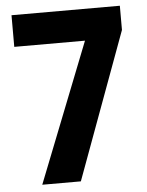

<svg xmlns="http://www.w3.org/2000/svg" viewBox="-52 -755 613 798"><g transform="rotate(-5 254.5 -356.5)"><path d="M92 0H253L478 -612V-713H26V-581H321Z"/></g></svg>

Font: Noto Sans Sinhala UI Condensed ExtraBold
Style: Regular
Weight: 800
Width: 3
Designer: Jelle Bosma - Monotype Design Team
Foundry: Monotype Imaging Inc.
Version: Version 2.006